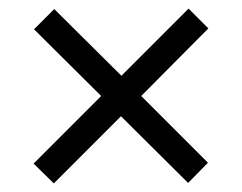

<svg xmlns="http://www.w3.org/2000/svg" viewBox="-20 -560 563 446"><path d="M58 -180 215 -337 59 -492 106 -539 262 -384 418 -540 464 -494 308 -337 463 -182 417 -135 261 -290 105 -134Z"/></svg>

Font: Mozilla Text BETA
Style: Regular
Weight: 400
Designer: Studio DRAMA
Foundry: Studio DRAMA
Version: Version 0.100